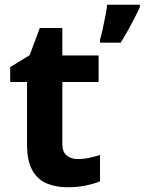

<svg xmlns="http://www.w3.org/2000/svg" viewBox="-20 -780 610 810"><path d="M308 -109Q333 -109 356 -114Q379 -119 402 -126V-15Q378 -5 342.5 2.5Q307 10 265 10Q216 10 177.5 -6Q139 -22 116.5 -61.5Q94 -101 94 -171V-434H23V-497L105 -547L148 -662H243V-546H396V-434H243V-171Q243 -140 261 -124.5Q279 -109 308 -109ZM570 -750Q560 -728 547.5 -703.5Q535 -679 520.5 -653Q506 -627 489 -600H402V-613Q408 -633 413.5 -659Q419 -685 424.5 -712Q430 -739 432 -760H570Z"/></svg>

Font: Noto Sans Bamum
Style: Regular
Weight: 400
Designer: Monotype Design Team
Foundry: Monotype Imaging Inc.
Version: Version 2.001